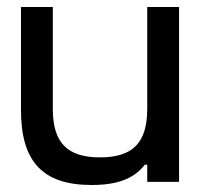

<svg xmlns="http://www.w3.org/2000/svg" viewBox="-20 -520 591 549"><path d="M492 0V-500H401V-209C401 -112 360 -70 266 -70C172 -70 131 -112 131 -209V-500H40V-205C40 -57 103 9 242 9C317 9 364 -10 394 -49H401V0Z"/></svg>

Font: LT Wave Alt
Style: Regular
Weight: 400
Designer: Daniel Lyons
Version: Version 2.5 (Glyphs App)